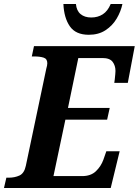

<svg xmlns="http://www.w3.org/2000/svg" viewBox="-42 -946 698 966"><path d="M-22 0 -10 -52H2Q32 -52 56 -63Q80 -74 88 -112L191 -601Q196 -617 196 -628Q196 -650 177.5 -656Q159 -662 130 -662H118L129 -714H636L601 -529H533Q534 -534 535.5 -547Q537 -560 538 -573Q539 -586 539 -589Q539 -616 524.5 -635Q510 -654 474 -654H352L300 -403H510L497 -344H287L227 -60H371Q415 -60 440.5 -84.5Q466 -109 478 -142L493 -185H560L515 0ZM405 -771Q339 -771 309.5 -813.5Q280 -856 277 -926H340Q343 -892 363.5 -875Q384 -858 417 -858Q450 -858 475 -874Q500 -890 515 -926H574Q566 -888 545 -852.5Q524 -817 489 -794Q454 -771 405 -771Z"/></svg>

Font: Noto Serif SemiCondensed
Style: Bold Italic
Weight: 700
Width: 4
Italic angle: -12°
Designer: Monotype Design Team
Foundry: Monotype Imaging Inc.
Version: Version 2.014